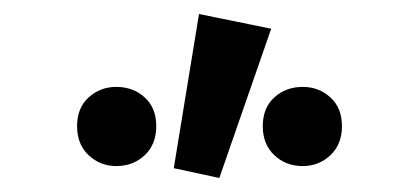

<svg xmlns="http://www.w3.org/2000/svg" viewBox="-20 -821 595 274"><path d="M228 -581 264 -801 367 -780 293 -567ZM146 -584Q123 -584 106.5 -599.5Q90 -615 90 -641Q90 -667 106.5 -682Q123 -697 146 -697Q170 -697 186.5 -682Q203 -667 203 -641Q203 -615 186.5 -599.5Q170 -584 146 -584ZM412 -584Q388 -584 371.5 -599.5Q355 -615 355 -641Q355 -667 371.5 -682Q388 -697 412 -697Q435 -697 451.5 -682Q468 -667 468 -641Q468 -615 451.5 -599.5Q435 -584 412 -584Z"/></svg>

Font: TT Toshiba Sans
Style: Bold
Weight: 700
Designer: Paul D. Hunt
Foundry: Toshiba Corporation
Version: Version 2.020;PS 2.000;hotconv 1.0.86;makeotf.lib2.5.63406